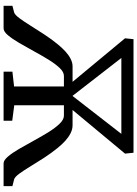

<svg xmlns="http://www.w3.org/2000/svg" viewBox="137 -920 783 1098"><g transform="rotate(90 529.0 -371.5)"><path d="M13.5 0V-50.5L52 -60.5Q65.5 -65 84.5 -90.5Q103.5 -116 127 -153.8Q150.5 -191.5 177.8 -233.2Q205 -275 234.5 -310.5Q254.5 -335 275 -353.8Q295.5 -372.5 317.2 -383.5Q339 -394.5 360 -394.5H448.5L199.5 -694.5L204.5 -743H854L859 -694.5L609.5 -394.5H696.5Q720 -394.5 742.2 -383.2Q764.5 -372 785.8 -352.8Q807 -333.5 827 -308.5Q856.5 -272.5 883 -231.5Q909.5 -190.5 932.2 -153Q955 -115.5 973.5 -90.2Q992 -65 1005.5 -60.5L1045 -50.5V0H915Q897 0 875.8 -25Q854.5 -50 831.8 -89.2Q809 -128.5 785 -172.5Q761 -216.5 736.8 -255.8Q712.5 -295 688.5 -320Q664.5 -345 642 -345H582.5V-61L671 -49.5V0H390.5V-50.5L475 -60V-345H414.5Q392 -345 368.5 -320Q345 -295 321 -255.8Q297 -216.5 273 -172.5Q249 -128.5 226 -89.2Q203 -50 182 -25Q161 0 142.5 0ZM312 -673.5 529 -394 746 -673.5Z"/></g></svg>

Font: Merriweather 20pt Medium
Style: Regular
Weight: 500
Version: Version 2.100